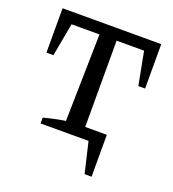

<svg xmlns="http://www.w3.org/2000/svg" viewBox="-117 -574 723 801"><g transform="rotate(20 245.0 -173.5)"><path d="M348 136 316 0H103V-26Q128 -32 152 -37.5Q176 -43 199 -46L207 -433H83L56 -286H25V-483H463V-286H433L405 -433H283V-50H379V136Z"/></g></svg>

Font: Piazzolla
Style: Regular
Weight: 400
Designer: Juan Pablo del Peral
Foundry: Huerta Tipografica
Version: Version 1.330